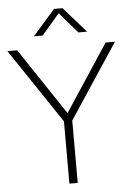

<svg xmlns="http://www.w3.org/2000/svg" viewBox="-73 -989 705 1034"><g transform="rotate(-5 280.0 -472.0)"><path d="M259.5 0V-355.5L270.5 -320.5L-11 -740H42L292.5 -364.5H273L520 -740H570.5L293.5 -320.5L304.5 -355.5V0ZM138 -807 259 -944.5H305L426 -807H378.5L275 -927.5H289L185.5 -807Z"/></g></svg>

Font: Encode Sans SC ExtraLight
Style: Regular
Weight: 250
Designer: Multiple Designers
Foundry: Impallari Type
Version: Version 3.002